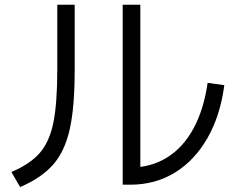

<svg xmlns="http://www.w3.org/2000/svg" viewBox="-20 -755 978 797"><path d="M489.3 -735.4V11.7H520.5C589.5 11.7 651.4 -5 706.1 -38.6C760.7 -72.1 805.8 -120 841.3 -182.1C876.8 -244.3 900.1 -317.4 911.1 -401.4L841.8 -411.1C831.4 -337.6 811.8 -274.4 783.2 -221.7C754.6 -168.9 717.9 -128.7 673.3 -101.1C628.7 -73.4 577.8 -59.6 520.5 -59.6L562.5 -21.5V-735.4ZM145.5 -120.6C118.8 -89.7 79.4 -63.2 27.3 -41L63.5 21.5C122.7 -3.9 168.5 -35 200.7 -71.8C232.9 -108.6 255.9 -157.6 269.5 -218.8C283.2 -279.9 290 -361.3 290 -462.9V-735.4H217.8V-467.8C217.8 -373.4 212.4 -299.6 201.7 -246.6C190.9 -193.5 172.2 -151.5 145.5 -120.6Z"/></svg>

Font: Pretendard Variable
Style: Regular
Weight: 400
Designer: Base glyphs from Inter by Rasmus Andersson; Hangeul glyphs from Noto Sans CJK(Source Han Sans) by Jang Soo-young and Kan
Foundry: Kil Hyung-jin
Version: Version 1.309;Glyphs 3.2 (3225)